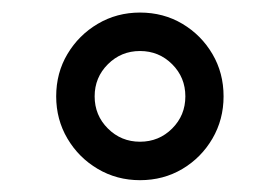

<svg xmlns="http://www.w3.org/2000/svg" viewBox="-20 -390 455 312"><path d="M71.3 -233.4Q71.3 -271.5 89.6 -302.2Q107.9 -333 138.9 -351.3Q169.9 -369.6 207.5 -369.6Q245.6 -369.6 276.4 -351.3Q307.1 -333 325.2 -302.2Q343.3 -271.5 343.3 -233.4Q343.3 -195.8 325.2 -164.8Q307.1 -133.8 276.4 -115.5Q245.6 -97.2 207.5 -97.2Q169.9 -97.2 138.9 -115.5Q107.9 -133.8 89.6 -164.8Q71.3 -195.8 71.3 -233.4ZM133.8 -233.4Q133.8 -202.6 155.3 -181.2Q176.8 -159.7 207.5 -159.7Q238.3 -159.7 259.8 -181.2Q281.2 -202.6 281.2 -233.4Q281.2 -264.2 259.8 -285.6Q238.3 -307.1 207.5 -307.1Q176.8 -307.1 155.3 -285.6Q133.8 -264.2 133.8 -233.4Z"/></svg>

Font: Vazirmatn RD Light
Style: Regular
Weight: 300
Designer: Saber Rastikerdar
Foundry: Saber Rastikerdar
Version: Version 32.102